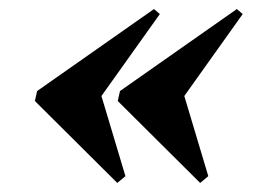

<svg xmlns="http://www.w3.org/2000/svg" viewBox="-20 -432 568 424"><path d="M422 -28 240 -209 245 -231 503 -412 516 -401 387 -220 440 -43ZM239 -28 57 -209 62 -231 320 -412 333 -401 204 -220 257 -43Z"/></svg>

Font: Libre Bodoni
Style: Italic
Weight: 400
Italic angle: -13°
Designer: Pablo Impallari, Rodrigo Fuenzalida
Foundry: Impallari Type
Version: Version 2.005;gftools[0.9.23]